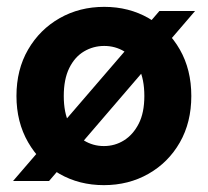

<svg xmlns="http://www.w3.org/2000/svg" viewBox="-20 -528 607 560"><path d="M18 0 445 -496H549L123 0ZM283 12Q211 12 153.5 -21Q96 -54 62 -113Q28 -172 28 -248Q28 -325 62 -383.5Q96 -442 154 -475Q212 -508 284 -508Q356 -508 413.5 -475Q471 -442 504.5 -383.5Q538 -325 538 -248Q538 -171 504.5 -112.5Q471 -54 413 -21Q355 12 283 12ZM283 -102Q315 -102 341.5 -118.5Q368 -135 384.5 -167Q401 -199 401 -248Q401 -297 385 -329.5Q369 -362 342.5 -378Q316 -394 284 -394Q252 -394 225 -378Q198 -362 182 -329.5Q166 -297 166 -248Q166 -199 182 -167Q198 -135 224.5 -118.5Q251 -102 283 -102Z"/></svg>

Font: DM Sans 9pt 36pt
Style: Bold
Weight: 700
Version: Version 4.004;gftools[0.9.30]